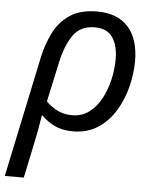

<svg xmlns="http://www.w3.org/2000/svg" viewBox="-77 -591 704 877"><g transform="rotate(5 275.5 -152.5)"><path d="M-22 240 95 -315Q108 -375 134 -427.5Q160 -480 208 -512.5Q256 -545 334 -545Q426 -545 475.5 -490.5Q525 -436 525 -334Q525 -277 510 -217Q495 -157 464 -105.5Q433 -54 384.5 -22Q336 10 269 10Q220 10 185.5 -7Q151 -24 123 -52Q117 -13 110.5 21.5Q104 56 95 98L65 240ZM260 -63Q304 -63 337 -87.5Q370 -112 392 -152.5Q414 -193 425 -241Q436 -289 436 -335Q436 -398 410.5 -435Q385 -472 329 -472Q263 -472 229.5 -424Q196 -376 179 -296L140 -116Q160 -95 190 -79Q220 -63 260 -63Z"/></g></svg>

Font: Noto Sans IKEA
Style: Italic
Weight: 400
Italic angle: -12°
Designer: Monotype Design Team
Foundry: Monotype Imaging Inc.
Version: Version 2.001